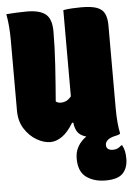

<svg xmlns="http://www.w3.org/2000/svg" viewBox="-62 -756 725 1052"><g transform="rotate(-5 300.0 -230.0)"><path d="M193 14Q157 14 118 -8.5Q79 -31 52 -73Q25 -115 25 -174V-560Q25 -642 13 -705Q38 -707 68 -708.5Q98 -710 125 -710Q197 -710 229.5 -683.5Q262 -657 262 -589Q262 -504 255.5 -403Q249 -302 241 -205Q253 -196 269 -196Q284 -196 298 -202.5Q312 -209 326 -226V-700Q346 -704 374.5 -705.5Q403 -707 425 -707Q482 -707 512 -695.5Q542 -684 553.5 -659Q565 -634 565 -595V-140Q565 -57 577 0Q574 6 560 9Q523 16 508.5 28.5Q494 41 494 56Q494 86 531 86Q546 86 557 80.5Q568 75 577 66H583Q592 84 595.5 100.5Q599 117 599 141Q599 191 571.5 220.5Q544 250 476 250Q413 250 370.5 219.5Q328 189 328 117Q328 79 345 50Q362 21 391 1Q359 -8 344.5 -28Q330 -48 327 -81H320Q290 -31 257.5 -8.5Q225 14 193 14Z"/></g></svg>

Font: Recursive Mn Csl St XBk
Style: Regular
Weight: 1000
Monospace: yes
Version: Version 1.079;hotconv 1.0.112;makeotfexe 2.5.65598; ttfautoh